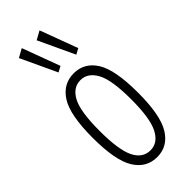

<svg xmlns="http://www.w3.org/2000/svg" viewBox="-226 -718 764 764"><g transform="rotate(-45 156.5 -336.0)"><path d="M157 8Q96 8 62.5 -46.5Q29 -101 29 -227Q29 -356 63 -409.5Q97 -463 157 -463Q217 -463 250.5 -409.5Q284 -356 284 -227Q284 -101 250.5 -46.5Q217 8 157 8ZM157 -30Q199 -30 222.5 -75.5Q246 -121 246 -228Q246 -337 222 -381Q198 -425 157 -425Q115 -425 91.5 -381Q68 -337 68 -228Q68 -121 90.5 -75.5Q113 -30 157 -30ZM117 -508 46 -660 82 -680 141 -521ZM217 -508 146 -660 182 -680 241 -521Z"/></g></svg>

Font: Inconsolata ExtraCondensed Light
Style: Regular
Weight: 300
Width: 2
Monospace: yes
Designer: Raph Levien, Cyreal, Brenton Simpson
Foundry: Raph Levien, Cyreal, Google
Version: Version 3.100; ttfautohint (v1.8.4.7-5d5b)